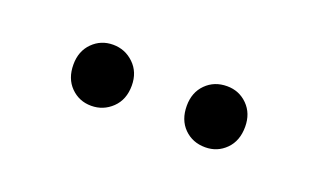

<svg xmlns="http://www.w3.org/2000/svg" viewBox="-29 -807 447 269"><g transform="rotate(20 194.0 -672.5)"><path d="M279 -627Q260 -627 247.5 -639.5Q235 -652 235 -673Q235 -693 247.5 -705.5Q260 -718 279 -718Q297 -718 309.5 -705.5Q322 -693 322 -673Q322 -652 309.5 -639.5Q297 -627 279 -627ZM109 -627Q91 -627 78.5 -639.5Q66 -652 66 -673Q66 -693 78.5 -705.5Q91 -718 109 -718Q127 -718 140 -705.5Q153 -693 153 -673Q153 -652 140 -639.5Q127 -627 109 -627Z"/></g></svg>

Font: Ubuntu Sans Light
Style: Regular
Weight: 300
Designer: Dalton Maag Ltd
Foundry: Dalton Maag Ltd
Version: Version 1.006; ttfautohint (v1.8.4.7-5d5b)